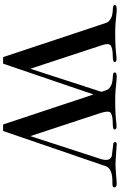

<svg xmlns="http://www.w3.org/2000/svg" viewBox="213 -986 774 1240"><g transform="rotate(90 600.0 -366.0)"><path d="M784 1H826L1053 -661C1063 -690 1096 -705 1152 -705C1169 -705 1177 -705 1178 -706C1185 -707 1189 -710 1190 -717C1191 -729 1179 -735 1150 -732C1106 -728 1072 -726 1048 -725C1031 -725 1005 -726 968 -729C931 -732 912 -733 910 -733C902 -733 898 -729 898 -722C898 -716 901 -712 906 -711L988 -701C1005 -695 1013 -682 1013 -663C1013 -654 1011 -644 1008 -633L859 -175L709 -631C704 -648 701 -662 701 -672C701 -685 705 -694 714 -697C729 -704 749 -707 772 -707C800 -707 815 -710 816 -717C817 -729 808 -734 781 -731C742 -726 691 -723 628 -723C589 -723 544 -726 493 -732C463 -735 448 -731 448 -720C447 -713 455 -709 470 -708C495 -707 514 -704 526 -699C546 -690 558 -680 562 -667L573 -634L424 -175L274 -631C268 -648 265 -662 265 -672C265 -685 270 -694 279 -697C294 -704 314 -707 337 -707C364 -707 379 -710 380 -717C383 -729 371 -734 346 -731C307 -726 256 -723 193 -723C154 -723 109 -726 58 -732C28 -735 13 -731 12 -720C12 -713 20 -709 35 -708C60 -707 79 -704 91 -699C110 -690 122 -680 127 -667L349 1H391L590 -583Z"/></g></svg>

Font: GFS Fleischman
Style: Regular
Weight: 400
Designer: George Matthiopoulos
Foundry: George Matthiopoulos
Version: Version 1.0